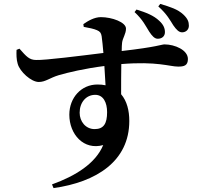

<svg xmlns="http://www.w3.org/2000/svg" viewBox="-20 -877 1040 986"><path d="M793 -844C838 -804 854 -772 870 -747C886 -724 899 -711 915 -711C935 -711 950 -725 950 -745C950 -765 944 -781 922 -802C892 -830 855 -841 803 -857ZM671 -815C715 -774 728 -743 746 -715C761 -692 774 -678 790 -678C812 -678 827 -691 827 -712C827 -731 820 -750 798 -770C769 -798 729 -813 681 -828ZM466 -214C420 -214 389 -253 389 -298C389 -351 422 -390 469 -390C511 -390 530 -350 530 -301C530 -243 513 -214 466 -214ZM410 -739C438 -734 462 -729 478 -722C494 -715 499 -708 502 -691C505 -671 508 -639 511 -605C398 -591 209 -567 166 -569C131 -569 116 -586 80 -627L65 -621C64 -599 64 -571 71 -549C82 -509 140 -456 179 -456C214 -456 235 -477 282 -491C330 -505 414 -525 516 -538C518 -501 520 -465 522 -439C509 -442 495 -443 480 -443C398 -443 336 -376 336 -288C336 -187 410 -104 510 -132C471 -38 369 26 247 70L255 89C475 58 644 -49 644 -256C644 -309 632 -358 602 -393C602 -443 602 -499 603 -548C787 -563 851 -535 895 -535C925 -535 945 -540 945 -574C945 -620 878 -649 825 -649C809 -649 789 -636 605 -615C605 -634 606 -649 607 -658C610 -682 627 -703 627 -730C627 -763 555 -789 498 -789C465 -789 432 -770 408 -753Z"/></svg>

Font: Source Han Serif
Style: Bold
Weight: 700
Designer: Ryoko NISHIZUKA 西塚涼子 (kana & ideographs); Frank Grießhammer (Latin, Greek & Cyrillic); Wenlong ZHANG 张文龙 (bopomofo); San
Foundry: Adobe Systems Incorporated
Version: Version 1.001;PS 1.001;hotconv 16.6.54;makeotf.lib2.5.65590